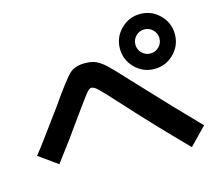

<svg xmlns="http://www.w3.org/2000/svg" viewBox="-111 -960 1222 1080"><g transform="rotate(-15 500.0 -420.5)"><path d="M24 -199Q46 -225 120 -326.5Q194 -428 198 -433Q297 -575 328.5 -604Q360 -633 417 -633Q457 -633 483 -621Q509 -609 538 -582Q567 -555 643 -472Q855 -245 976 -122L878 -21Q705 -196 543 -375Q477 -448 454.5 -469Q432 -490 417 -490Q405 -490 385.5 -465.5Q366 -441 316 -371Q211 -223 133 -121ZM903 -773Q950 -726 950 -660Q950 -594 903 -547Q856 -500 790 -500Q724 -500 677 -547Q630 -594 630 -660Q630 -726 677 -773Q724 -820 790 -820Q856 -820 903 -773ZM839.5 -610.5Q860 -631 860 -660Q860 -689 839.5 -709.5Q819 -730 790 -730Q761 -730 740.5 -709.5Q720 -689 720 -660Q720 -631 740.5 -610.5Q761 -590 790 -590Q819 -590 839.5 -610.5Z"/></g></svg>

Font: Mplus 1p Bold
Style: Bold
Weight: 700
Version: Version 1.061